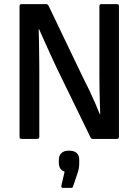

<svg xmlns="http://www.w3.org/2000/svg" viewBox="-20 -675 673 933"><path d="M85 0Q75 0 75 -10V-645Q75 -655 85 -655H204Q212 -655 216 -647L382 -301Q399 -268 414 -236.5Q429 -205 441.5 -176Q454 -147 465 -120H467Q466 -149 465 -182Q464 -215 463.5 -248.5Q463 -282 463 -311V-645Q463 -655 473 -655H548Q558 -655 558 -645V-10Q558 0 548 0H431Q423 0 420 -7L256 -344Q241 -376 226 -408.5Q211 -441 197 -472.5Q183 -504 170 -533H168Q169 -501 169.5 -466.5Q170 -432 170.5 -398Q171 -364 171 -331V-10Q171 0 160 0ZM285 238Q277 238 278 228L294 159Q281 155 273.5 144.5Q266 134 266 117V101Q266 80 279 68.5Q292 57 314 57Q340 57 352.5 68.5Q365 80 365 101V119Q365 131 363 142.5Q361 154 357 166L335 231Q334 238 325 238Z"/></svg>

Font: Sofia Sans Semi Condensed SemiBold
Style: Regular
Weight: 600
Designer: Botio Nikoltchev, Ani Petrova
Foundry: lettersoup
Version: Version 4.100